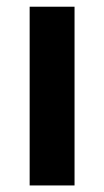

<svg xmlns="http://www.w3.org/2000/svg" viewBox="-20 -566 318 586"><path d="M70.5 0V-545.5H207.5V0Z"/></svg>

Font: Encode Sans SemiExpanded SemiBold
Style: Regular
Weight: 600
Width: 6
Designer: Multiple Designers
Foundry: Impallari Type
Version: Version 3.002